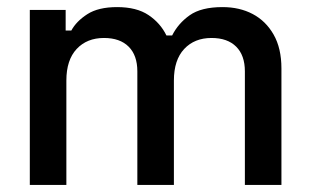

<svg xmlns="http://www.w3.org/2000/svg" viewBox="-20 -521 873 541"><path d="M64 0V-493H165V-435H181Q195 -461 226 -481Q257 -501 310 -501Q365 -501 398.5 -478.5Q432 -456 449 -421H465Q482 -455 514.5 -478Q547 -501 607 -501Q655 -501 692 -481.5Q729 -462 751 -423.5Q773 -385 773 -328V0H670V-320Q670 -365 645.5 -389.5Q621 -414 576 -414Q528 -414 499 -383Q470 -352 470 -294V0H367V-320Q367 -365 342.5 -389.5Q318 -414 273 -414Q225 -414 196 -383Q167 -352 167 -294V0Z"/></svg>

Font: Space Grotesk Frontify Medium
Style: Regular
Weight: 500
Designer: Florian Karsten
Version: Version 2.000